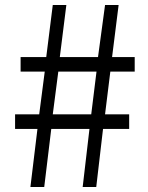

<svg xmlns="http://www.w3.org/2000/svg" viewBox="-20 -744 589 764"><path d="M129 -231H40V-289H136L158 -459H62V-517H164L190 -724H244L218 -517H370L398 -724H452L426 -517H516V-459H419L398 -289H494V-231H390L363 0H309L336 -231H184L156 0H101ZM343 -289 364 -459H212L190 -289Z"/></svg>

Font: Source Han Sans CN Normal
Style: Regular
Weight: 350
Designer: Ryoko NISHIZUKA 西塚涼子 (kana, bopomofo & ideographs); Paul D. Hunt (Latin, Greek & Cyrillic); Sandoll Communications 산돌커뮤니
Foundry: Adobe
Version: Version 2.004;hotconv 1.0.118;makeotfexe 2.5.65603